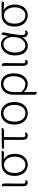

<svg xmlns="http://www.w3.org/2000/svg" viewBox="1590 -2176 786 4005"><g transform="rotate(-90 1982.5 -174.0)"><path d="M178 13Q100 13 100 -85V-533Q159 -533 158 -468Q154 -151 154 -78Q154 -37 188 -37Q202 -37 220 -44Q229 2 190 10Z M548 13Q450 13 382 -60Q315 -134 315 -261Q315 -394 383 -463Q451 -533 551 -533H837Q837 -481 797 -482L660 -488Q775 -420 775 -256Q775 -131 710 -59Q645 13 548 13ZM669 -98Q717 -159 717 -259Q717 -352 672 -417Q627 -483 550 -483Q473 -483 424 -425Q376 -368 376 -261Q376 -160 425 -98Q474 -37 548 -37Q622 -37 669 -98Z M1158 13Q1109 13 1088 -13Q1067 -40 1067 -98V-484H879Q879 -528 919 -528L1314 -533Q1314 -484 1274 -484H1125Q1122 -350 1122 -92Q1122 -37 1168 -37L1217 -46Q1227 1 1188 7Z M1622 13Q1519 13 1452.5 -61.5Q1386 -136 1386 -266Q1386 -397 1452.5 -472Q1519 -547 1622 -547Q1724 -547 1790.5 -472Q1857 -397 1857 -266Q1857 -136 1790.5 -61.5Q1724 13 1622 13ZM1796 -266Q1796 -370 1749 -433Q1702 -496 1622 -496Q1541 -496 1494 -433Q1447 -370 1447 -266Q1447 -161 1494 -99Q1541 -37 1622 -37Q1703 -37 1749.5 -99Q1796 -161 1796 -266Z M2067 199Q2008 199 2008 159V-281Q2008 -407 2072 -477Q2137 -547 2234 -547Q2341 -547 2398 -474Q2455 -402 2455 -275Q2455 -144 2390 -65Q2325 13 2236 13Q2135 13 2063 -70Q2066 69 2067 199ZM2231 -38Q2301 -38 2348 -104Q2395 -170 2395 -275Q2395 -376 2355 -436Q2315 -496 2232 -496Q2161 -496 2112 -438Q2064 -381 2064 -271V-123Q2135 -38 2231 -38Z M2689 13Q2611 13 2611 -85V-533Q2670 -533 2669 -468Q2665 -151 2665 -78Q2665 -37 2699 -37Q2713 -37 2731 -44Q2740 2 2701 10Z M3029 13Q2938 13 2883 -56Q2828 -125 2828 -254Q2828 -388 2896 -467Q2964 -547 3061 -547Q3118 -547 3165 -509Q3213 -471 3233 -391L3261 -533Q3319 -533 3307 -475Q3253 -207 3253 -95Q3253 -69 3268 -53Q3284 -37 3306 -37L3344 -45Q3354 1 3315 9L3297 13Q3251 13 3225 -17Q3200 -48 3207 -104Q3139 13 3029 13ZM3039 -38Q3099 -38 3149 -94Q3200 -150 3207 -226L3215 -331Q3176 -496 3064 -496Q2992 -496 2940 -431Q2889 -366 2889 -254Q2889 -154 2928 -96Q2968 -38 3039 -38Z M3663 13Q3565 13 3497 -60Q3430 -134 3430 -261Q3430 -394 3498 -463Q3566 -533 3666 -533H3952Q3952 -481 3912 -482L3775 -488Q3890 -420 3890 -256Q3890 -131 3825 -59Q3760 13 3663 13ZM3784 -98Q3832 -159 3832 -259Q3832 -352 3787 -417Q3742 -483 3665 -483Q3588 -483 3539 -425Q3491 -368 3491 -261Q3491 -160 3540 -98Q3589 -37 3663 -37Q3737 -37 3784 -98Z"/></g></svg>

Font: Swei Half Moon CJK SC
Style: Light
Weight: 300
Version: Version 2.071